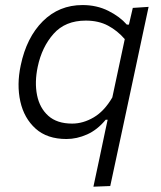

<svg xmlns="http://www.w3.org/2000/svg" viewBox="-20 -526 623 741"><path d="M340.5 194.5Q352.5 139.5 363.5 86.8Q374.5 34 387 -25L395.5 -64H388Q356 -25 316.2 -7.2Q276.5 10.5 236.5 10.5Q162 10.5 117.5 -29.5Q73 -69.5 58.5 -134.2Q44 -199 60 -274Q82.5 -381.5 145.2 -444Q208 -506.5 298.5 -506.5Q353.5 -506.5 398 -484.2Q442.5 -462 469.5 -431H477.5L492.5 -495.5L553.5 -499.5Q541 -441 529.2 -386.2Q517.5 -331.5 504.5 -270L452.5 -27Q439.5 33 428.5 84.8Q417.5 136.5 405.5 192ZM258.5 -49Q301 -49 342 -73.2Q383 -97.5 413.5 -150L461.5 -375Q433.5 -407.5 397 -427Q360.5 -446.5 311 -446.5Q232 -446.5 186.8 -395.5Q141.5 -344.5 125.5 -268Q113 -208.5 123 -158.8Q133 -109 166.5 -79Q200 -49 258.5 -49Z"/></svg>

Font: Commissioner Light
Style: Italic
Weight: 300
Italic angle: -12°
Designer: Kostas Bartsokas
Foundry: Kostas Bartsokas
Version: Version 1.000; ttfautohint (v1.8.3)